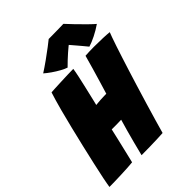

<svg xmlns="http://www.w3.org/2000/svg" viewBox="-256 -1008 1137 1137"><g transform="rotate(-45 313.0 -439.0)"><path d="M-11.5 -2.5Q-8.5 -24 0.2 -67Q9 -110 21.8 -166.5Q34.5 -223 49.2 -286Q64 -349 79.2 -411Q94.5 -473 108.5 -526Q118 -562 126.8 -591.5Q135.5 -621 142 -641Q147 -641.5 170 -642.8Q193 -644 223.5 -645.2Q254 -646.5 283.5 -647.5Q313 -648.5 331.5 -648.5Q328.5 -627 321 -592.2Q313.5 -557.5 307 -530Q302 -508.5 296 -483Q290 -457.5 284.8 -435.2Q279.5 -413 276.5 -401Q288 -402 297.8 -403Q307.5 -404 316.5 -404.5Q325.5 -405 333.8 -405.2Q342 -405.5 349.8 -405.8Q357.5 -406 365.5 -406Q376.5 -442 389 -483.8Q401.5 -525.5 414 -568.5Q426.5 -611.5 437.5 -652Q449 -653 469.8 -653.8Q490.5 -654.5 510.5 -654.5Q549 -654.5 585 -653Q621 -651.5 638 -649.5Q634 -640 626 -617.5Q618 -595 607.2 -562.8Q596.5 -530.5 583.8 -491.2Q571 -452 557.5 -408.5Q544 -365 530 -320Q510.5 -256.5 492.5 -196.5Q474.5 -136.5 460.2 -87.2Q446 -38 437 -6Q423.5 -5 394.2 -3.8Q365 -2.5 328.5 -1.8Q292 -1 256 -1Q268 -49.5 278.2 -88.2Q288.5 -127 298.2 -162.5Q308 -198 319 -235Q308.5 -234.5 300 -234.5Q291.5 -234.5 284.2 -234.2Q277 -234 269.8 -234Q262.5 -234 255 -234Q247.5 -234 239 -234Q232.5 -204.5 224 -168.5Q215.5 -132.5 207.5 -98.8Q199.5 -65 193.8 -41Q188 -17 186.5 -11Q171 -9 144 -7.5Q117 -6 86.8 -4.8Q56.5 -3.5 29.8 -3Q3 -2.5 -11.5 -2.5ZM478.5 -878.5Q497.5 -857.5 525.5 -828.5Q553.5 -799.5 579.5 -774Q605.5 -748.5 618.5 -738Q587.5 -716.5 553 -699.2Q518.5 -682 492 -674Q478.5 -690.5 464.8 -706.8Q451 -723 438.8 -737.5Q426.5 -752 417.8 -762Q409 -772 406 -775.5H422.5Q416.5 -771 404.5 -761.2Q392.5 -751.5 377 -737.8Q361.5 -724 344.8 -708.5Q328 -693 313 -677.5Q296 -683 272.5 -696Q249 -709 226 -725Q203 -741 186.5 -755.5Q217 -775 252 -800Q287 -825 315.2 -846.5Q343.5 -868 353.5 -876.5Q364 -876.5 389 -876.8Q414 -877 440 -877.5Q466 -878 478.5 -878.5Z"/></g></svg>

Font: Grandstander Thin Black
Style: Italic
Weight: 900
Italic angle: -15°
Version: Version 1.200